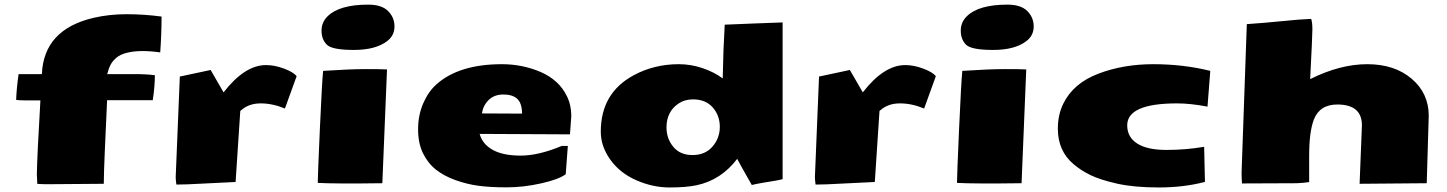

<svg xmlns="http://www.w3.org/2000/svg" viewBox="-20 -804 6344 842"><path d="M449.7 -364.7Q436.5 -79.1 436.5 -60.5L435.1 2L188 3.9Q165.5 3.9 143.6 2.4L141.6 -41Q143.1 -124 157.2 -363.8H88.9Q60.1 -363.8 50.8 -366.2Q52.7 -417.5 61.5 -479H163.6Q171.9 -675.3 391.6 -726.1Q459 -741.7 535.2 -741.7Q611.3 -741.7 688.5 -731.4Q688.5 -653.8 682.6 -574.2Q641.6 -580.1 605 -580.1Q568.4 -580.1 538.3 -573Q508.3 -565.9 491 -551.3Q473.6 -536.6 465.1 -520.3Q456.5 -503.9 450.2 -479H569.3Q622.6 -479 659.2 -474.1Q659.2 -425.3 649.9 -364.7Z M801.8 4.4 753.4 5.4Q750.5 -17.1 750.5 -27.3Q750.5 -27.3 768.6 -468.3L903.8 -497.1L960.4 -398.9Q1053.2 -518.6 1146.5 -518.6Q1185.1 -518.6 1226.3 -502.9Q1267.6 -487.3 1280.8 -469.7L1229.5 -328.1Q1175.3 -350.6 1123.5 -350.6Q1071.8 -350.6 1038.6 -321.3Q1036.6 -319.3 1034.7 -318.4L1033.7 -316.9L1013.2 -5.9Z M1656.7 -0.5Q1448.2 2.4 1373.5 -2Q1373.5 -31.2 1382.8 -239.3Q1392.1 -447.3 1397 -493.2Q1515.6 -501 1584.7 -501Q1653.8 -501 1677.2 -499.5ZM1594.7 -783.7Q1653.8 -783.7 1681.9 -755.6Q1710 -727.5 1710 -688Q1710 -648.4 1678.2 -624Q1627.9 -585 1531.7 -585Q1435.5 -585 1412.8 -608.4Q1390.1 -631.8 1390.1 -668.9Q1389.6 -706.1 1417 -732.9Q1468.8 -783.7 1594.7 -783.7Z M2269.5 -305.7Q2269 -351.6 2248.3 -370.6Q2227.5 -389.6 2187.7 -389.6Q2147.9 -389.6 2123.5 -366Q2099.1 -342.3 2093.3 -306.6ZM1894 -434.1Q1993.2 -522.5 2181.2 -522.5Q2270.5 -522.5 2351.1 -488.3Q2431.6 -453.1 2465.8 -382.8Q2485.4 -343.3 2485.4 -295.4L2479.5 -214.8L2083.5 -216.8Q2095.2 -172.4 2140.4 -147Q2185.5 -121.6 2263.7 -121.6Q2341.8 -121.6 2443.8 -164.1H2470.2L2460.9 -40Q2430.7 -17.1 2353 0.2Q2275.4 17.6 2202.4 17.6Q2129.4 17.6 2078.6 10.7Q2027.8 3.9 1978 -13.9Q1928.2 -31.7 1892.8 -59.3Q1857.4 -86.9 1835.4 -131.1Q1813.5 -175.3 1813.5 -237.1Q1813.5 -298.8 1835.9 -350.6Q1858.4 -402.3 1894 -434.1Z M3149.4 -460Q3151.9 -592.3 3158.2 -695.8Q3173.3 -696.3 3283.4 -700.9Q3393.6 -705.6 3410.6 -705.6H3412.1V-18.6Q3407.2 -16.1 3383.8 -12.2L3328.1 -2.9Q3295.9 2.4 3276.9 7.3Q3221.7 -89.4 3212.9 -107.4Q3142.6 -14.6 3035.2 8.3Q2989.3 18.1 2916 18.1Q2842.8 18.1 2770.8 -13.4Q2698.7 -44.9 2656.7 -103.5Q2614.7 -162.1 2614.7 -226.6Q2614.7 -396.5 2759.3 -474.1Q2849.1 -522.5 2957 -522.5Q3010.3 -522.5 3061.3 -505.1Q3112.3 -487.8 3149.4 -460ZM3019 -368.2Q2982.4 -368.2 2955.1 -349.6Q2903.3 -314.5 2902.8 -245.6Q2902.8 -196.3 2932.6 -160.2Q2962.4 -124 3017.3 -124Q3072.3 -124 3104.5 -161.1Q3136.7 -198.2 3136.7 -247.8Q3136.7 -297.4 3105.7 -332.8Q3074.7 -368.2 3019 -368.2Z M3605 4.4 3556.6 5.4Q3553.7 -17.1 3553.7 -27.3Q3553.7 -27.3 3571.8 -468.3L3707 -497.1L3763.7 -398.9Q3856.4 -518.6 3949.7 -518.6Q3988.3 -518.6 4029.5 -502.9Q4070.8 -487.3 4084 -469.7L4032.7 -328.1Q3978.5 -350.6 3926.8 -350.6Q3875 -350.6 3841.8 -321.3Q3839.8 -319.3 3837.9 -318.4L3836.9 -316.9L3816.4 -5.9Z M4460 -0.5Q4251.5 2.4 4176.8 -2Q4176.8 -31.2 4186 -239.3Q4195.3 -447.3 4200.2 -493.2Q4318.8 -501 4387.9 -501Q4457 -501 4480.5 -499.5ZM4397.9 -783.7Q4457 -783.7 4485.1 -755.6Q4513.2 -727.5 4513.2 -688Q4513.2 -648.4 4481.4 -624Q4431.2 -585 4335 -585Q4238.8 -585 4216.1 -608.4Q4193.4 -631.8 4193.4 -668.9Q4192.9 -706.1 4220.2 -732.9Q4272 -783.7 4397.9 -783.7Z M5142.1 -350.6Q4923.3 -350.6 4923.3 -254.4Q4923.3 -202.6 4967 -174.6Q5010.7 -146.5 5095.5 -146.5Q5180.2 -146.5 5260.7 -160.2L5264.2 -6.3Q5171.4 18.1 5062 18.1Q4952.6 18.1 4878.4 1.2Q4804.2 -15.6 4762.2 -36.1Q4720.2 -56.6 4688 -84Q4618.7 -142.6 4619.1 -240.2Q4619.1 -300.8 4643.1 -349.6Q4687 -439 4796.4 -480.7Q4905.8 -522.5 5037.6 -522.5Q5169.4 -522.5 5287.6 -493.2L5275.4 -336.4Q5200.7 -350.6 5142.1 -350.6Z M5673.3 -717.8 5730 -721.2Q5735.4 -705.1 5735.4 -675.8Q5735.4 -646.5 5725.6 -457Q5856.4 -522.5 5976.1 -522.5Q6095.7 -522.5 6170.7 -458.7Q6245.6 -395 6245.6 -296.4L6236.8 -0.5L5942.4 2L5952.6 -254.4Q5952.6 -345.7 5844.7 -345.7Q5767.1 -345.7 5741.7 -279.3Q5721.2 -225.6 5721.2 -120.6V-5.4Q5693.4 -1.5 5668 -0.5L5426.8 0.5Q5424.8 -21 5424.8 -46.9L5447.8 -698.2Q5489.3 -700.2 5673.3 -717.8Z"/></svg>

Font: Seymour One
Style: Book
Weight: 400
Designer: vernon adams
Foundry: vernon adams
Version: Version 1.000; ttfautohint (v0.93) -l 8 -r 50 -G 200 -x 0 -w